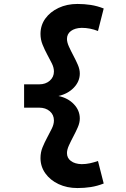

<svg xmlns="http://www.w3.org/2000/svg" viewBox="-20 -729 640 972"><path d="M372 223Q319 223 276.5 203Q234 183 209.5 148.5Q185 114 185 71Q185 42 195.5 16.5Q206 -9 219 -33Q232 -57 242.5 -78.5Q253 -100 253 -119Q253 -148 232 -166Q211 -184 178 -184H102V-302H178Q211 -302 232 -320.5Q253 -339 253 -367Q253 -387 242.5 -408Q232 -429 219 -453Q206 -477 195.5 -503Q185 -529 185 -557Q185 -601 209.5 -635Q234 -669 276.5 -689Q319 -709 372 -709Q407 -709 439.5 -704Q472 -699 505 -686L476 -572Q456 -580 435.5 -584Q415 -588 393 -588Q359 -587 339 -572Q319 -557 319 -532Q319 -515 329 -493Q339 -471 351.5 -447.5Q364 -424 374 -401Q384 -378 384 -357Q384 -317 354 -285.5Q324 -254 276 -243Q324 -233 354 -201.5Q384 -170 384 -129Q384 -108 374 -85Q364 -62 351.5 -38.5Q339 -15 329 7Q319 29 319 46Q319 71 339 86Q359 101 393 102Q415 102 435.5 97.5Q456 93 476 86L505 200Q472 213 439.5 218Q407 223 372 223Z"/></svg>

Font: Red Hat Mono
Style: Regular
Weight: 300
Monospace: yes
Designer: Pentagram, MCKL
Foundry: Pentagram, MCKL
Version: Version 1.023